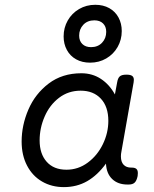

<svg xmlns="http://www.w3.org/2000/svg" viewBox="-20 -766 640 797"><path d="M244.1 -614.7Q244.1 -650.9 261.2 -680.9Q278.3 -710.9 308.3 -728.5Q338.4 -746.1 375.5 -746.1Q408.7 -746.1 433.6 -732.2Q458.5 -718.3 471.9 -693.4Q485.4 -668.5 485.4 -637.2Q485.4 -601.1 468.3 -571Q451.2 -541 421.1 -523.4Q391.1 -505.9 354 -505.9Q320.8 -505.9 295.9 -519.8Q271 -533.7 257.6 -558.6Q244.1 -583.5 244.1 -614.7ZM308.6 -618.2Q308.6 -596.2 321.8 -583.3Q335 -570.3 357.9 -570.3Q386.2 -570.3 403.6 -588.6Q420.9 -606.9 420.9 -633.8Q420.9 -655.8 407.7 -668.7Q394.5 -681.6 371.6 -681.6Q343.3 -681.6 325.9 -663.3Q308.6 -645 308.6 -618.2ZM552.2 -47.4Q552.2 -40 551.3 -35.2Q547.4 -16.1 539.1 -8.1Q530.8 0 514.2 0H508.8Q469.7 0 445.8 -22.7Q421.9 -45.4 419.9 -86.9Q384.8 -38.6 341.8 -13.9Q298.8 10.7 245.1 10.7Q194.3 10.7 154.5 -12.5Q114.7 -35.6 92.3 -78.6Q69.8 -121.6 69.8 -178.7Q69.8 -246.1 97.9 -311.3Q126 -376.5 182.1 -419.2Q238.3 -461.9 317.9 -461.9Q363.3 -461.9 398.9 -438.5Q434.6 -415 457 -374L466.3 -424.3Q469.2 -441.9 477.3 -449Q485.4 -456.1 504.4 -456.1H505.4Q521.5 -456.1 528.6 -450.9Q535.6 -445.8 535.6 -434.6Q535.6 -432.1 534.7 -424.3L483.9 -136.2Q481.9 -127 481.9 -116.7Q481.9 -93.8 493.2 -82Q504.4 -70.3 523.9 -70.3H526.4Q540 -70.3 546.1 -64.9Q552.2 -59.6 552.2 -47.4ZM429.7 -264.2Q429.7 -323.2 398.7 -356.4Q367.7 -389.6 314.9 -389.6Q263.7 -389.6 224.9 -359.9Q186 -330.1 165.3 -282.2Q144.5 -234.4 144.5 -183.1Q144.5 -127.4 173.8 -94.5Q203.1 -61.5 255.9 -61.5Q304.7 -61.5 344.5 -91.1Q384.3 -120.6 407 -167.5Q429.7 -214.4 429.7 -264.2Z"/></svg>

Font: Courier Prime Sans
Style: Italic
Weight: 400
Italic angle: -10°
Designer: Alan Dague-Greene
Foundry: Quote-Unquote Apps
Version: Version 3.020